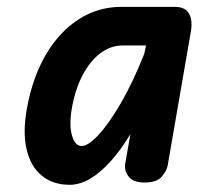

<svg xmlns="http://www.w3.org/2000/svg" viewBox="-20 -520 608 547"><path d="M178.5 6.5Q130.5 6.5 98.8 -19.8Q67 -46 55.8 -94.8Q44.5 -143.5 56.5 -210Q72.5 -299.5 110.8 -364.5Q149 -429.5 204.2 -465Q259.5 -500.5 326 -500.5H477.5Q508 -500.5 518.8 -480.8Q529.5 -461 523.5 -428.5L457.5 -47.5Q455 -34 441 -17Q427 0 391 0Q360 0 346.5 -17Q333 -34 337 -55L351.5 -138Q324.5 -93 295.2 -60.5Q266 -28 236.8 -10.8Q207.5 6.5 178.5 6.5ZM212.5 -104Q231 -104 260.2 -135.2Q289.5 -166.5 323.8 -225.2Q358 -284 391 -366.5L396 -390.5H330Q295 -390.5 265.5 -368Q236 -345.5 215 -305.2Q194 -265 184.5 -210.5Q176.5 -163 185.2 -133.5Q194 -104 212.5 -104Z"/></svg>

Font: Edu AU VIC WA NT Hand SemiBold
Style: Regular
Weight: 600
Version: Version 1.001